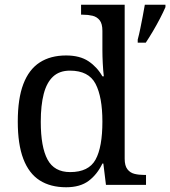

<svg xmlns="http://www.w3.org/2000/svg" viewBox="-20 -780 718 810"><path d="M259 10Q193 10 147.5 -19Q102 -48 78.5 -109.5Q55 -171 55 -267Q55 -364 78.5 -425.5Q102 -487 147.5 -516.5Q193 -546 259 -546Q317 -546 353.5 -521.5Q390 -497 412 -458H418Q415 -483 413.5 -513.5Q412 -544 412 -568V-650Q412 -680 400.5 -694.5Q389 -709 370.5 -713.5Q352 -718 330 -718H322V-760H506V-110Q506 -81 517.5 -66Q529 -51 547.5 -46.5Q566 -42 588 -42H596V0H427L416 -90H412Q390 -44 354 -17Q318 10 259 10ZM276 -54Q354 -54 383 -106.5Q412 -159 412 -267Q412 -371 383 -426.5Q354 -482 275 -482Q231 -482 204 -457Q177 -432 164.5 -384Q152 -336 152 -266Q152 -160 180.5 -107Q209 -54 276 -54ZM561 -613Q567 -635 572 -660Q577 -685 582 -710.5Q587 -736 591 -760H678V-750Q669 -729 655 -702Q641 -675 625 -648Q609 -621 595 -600H561Z"/></svg>

Font: Noto Serif Georgian
Style: Regular
Weight: 400
Designer: Monotype Design Team, Akaki Razmadze
Foundry: Google LLC
Version: Version 2.002